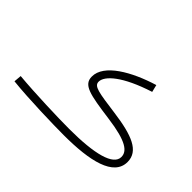

<svg xmlns="http://www.w3.org/2000/svg" viewBox="-102 -836 1115 1115"><g transform="rotate(45 455.5 -278.0)"><path d="M483 15C697 15 856 -21 856 -137C856 -227 764 -263 600 -285C452 -305 407 -311 407 -348C407 -396 484 -467 669 -526L658 -571C504 -524 357 -441 358 -341C358 -273 423 -261 599 -237C766 -215 810 -178 810 -132C810 -65 688 -33 481 -33C391 -33 196 -39 64 -51L60 -4C189 10 402 15 483 15Z"/></g></svg>

Font: Noto Sans Arabic UI XCn Lt
Style: Regular
Weight: 300
Width: 2
Designer: Monotype Design Team, Nadine Chahine and Nizar Qandah
Foundry: Monotype Imaging Inc.
Version: Version 2.010